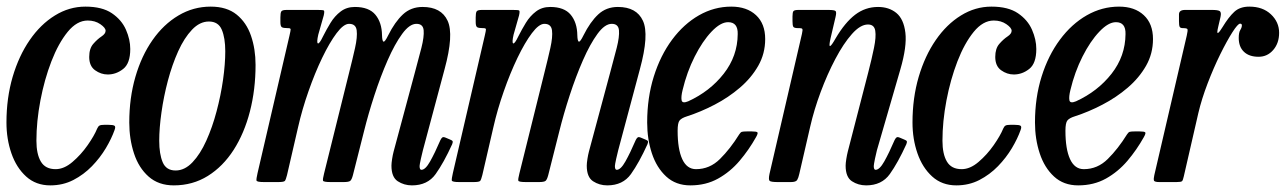

<svg xmlns="http://www.w3.org/2000/svg" viewBox="-22 -550 3884 580"><path d="M371.5 -402Q371.5 -358.5 350.2 -341.8Q329 -325 303.5 -325Q283 -325 265.2 -337.8Q247.5 -350.5 247.5 -378Q247.5 -403.5 259.8 -417.5Q272 -431.5 284.5 -439.8Q297 -448 297 -457Q297 -466 281 -477Q265 -488 243 -488Q210.5 -488 182.5 -453.8Q154.5 -419.5 133.2 -364.5Q112 -309.5 100 -246.2Q88 -183 88 -125Q88 -84.5 101.5 -61.8Q115 -39 146 -39Q171.5 -39 197 -60.8Q222.5 -82.5 242.8 -111.5Q263 -140.5 271.5 -161.5Q274.5 -168.5 278.8 -170.8Q283 -173 294 -173H304.5Q319.5 -173 323.8 -170.2Q328 -167.5 324 -157Q315 -131.5 297.8 -102.5Q280.5 -73.5 255.8 -48Q231 -22.5 199.5 -6.2Q168 10 130 10Q86.5 10 57 -16.8Q27.5 -43.5 12.5 -86.8Q-2.5 -130 -2.5 -180Q-2.5 -254 16.2 -317.8Q35 -381.5 67.8 -429Q100.5 -476.5 143.8 -503.2Q187 -530 236 -530Q286.5 -530 316 -510Q345.5 -490 358.5 -460.2Q371.5 -430.5 371.5 -402Z M368.5 -180Q368.5 -254 387 -317.8Q405.5 -381.5 438.8 -429Q472 -476.5 517 -503.2Q562 -530 614.5 -530Q663 -530 692.8 -506Q722.5 -482 736.2 -442Q750 -402 750 -354Q750 -279.5 733 -213.5Q716 -147.5 683.8 -97.2Q651.5 -47 605.8 -18.5Q560 10 503 10Q457 10 427 -16.5Q397 -43 382.8 -86.5Q368.5 -130 368.5 -180ZM459 -125Q459 -84.5 469.5 -59.8Q480 -35 508.5 -35Q536 -35 559.5 -59.8Q583 -84.5 601.2 -125Q619.5 -165.5 632.2 -213.5Q645 -261.5 651.8 -309.2Q658.5 -357 658.5 -395Q658.5 -435.5 648 -460.2Q637.5 -485 609 -485Q581.5 -485 558 -460.2Q534.5 -435.5 516.2 -395Q498 -354.5 485.2 -306.5Q472.5 -258.5 465.8 -210.8Q459 -163 459 -125Z M844 -520H937Q953 -520 956 -518.5Q959 -517 956 -503.5L939.5 -445.5Q934 -421.5 938.2 -419Q942.5 -416.5 954 -440.5Q964 -460.5 976.5 -481Q989 -501.5 1007 -515.2Q1025 -529 1050 -529Q1092.5 -529 1112 -505.5Q1131.5 -482 1132 -443.5Q1132.5 -425 1136.8 -424.2Q1141 -423.5 1150.5 -443Q1171 -484 1195.2 -506.5Q1219.5 -529 1254.5 -529Q1311 -529 1330.2 -487.2Q1349.5 -445.5 1321 -341L1255.5 -96Q1253.5 -89 1249.5 -70.8Q1245.5 -52.5 1245.5 -48.5Q1245.5 -37 1251 -37Q1263 -37 1277.2 -62.2Q1291.5 -87.5 1308.5 -127Q1311.5 -133 1314.5 -135Q1317.5 -137 1324.5 -134L1337.5 -128.5Q1344 -126 1345.2 -123.5Q1346.5 -121 1344 -114.5Q1318.5 -58.5 1294 -24.2Q1269.5 10 1222.5 10Q1198.5 10 1179.5 -2.5Q1160.5 -15 1160.5 -49.5Q1160.5 -57 1162.5 -69.8Q1164.5 -82.5 1167 -92L1231 -330Q1242.5 -372 1251 -405.5Q1259.5 -439 1257.8 -458.5Q1256 -478 1236 -478Q1215 -478 1192.8 -447.5Q1170.5 -417 1149 -368Q1127.5 -319 1109 -262.2Q1090.5 -205.5 1077.5 -153L1044 -20.5Q1040.5 -7.5 1036.2 -3.8Q1032 0 1015.5 0H977.5Q955 0 953.8 -4.2Q952.5 -8.5 957 -26L1032.5 -330Q1043 -371.5 1050.5 -405Q1058 -438.5 1055.5 -458.2Q1053 -478 1032.5 -478Q1016 -478 994.8 -449.8Q973.5 -421.5 951.2 -375.2Q929 -329 909.8 -274Q890.5 -219 878.5 -166L845 -21Q841.5 -7 838.5 -3.5Q835.5 0 818 0H776Q753.5 0 752.8 -4.8Q752 -9.5 756 -27L852.5 -442.5Q856 -457.5 856 -461.2Q856 -465 848.5 -465H847Q834 -465 829.5 -467.8Q825 -470.5 825 -483.5V-497.5Q825 -511 827.8 -515.5Q830.5 -520 844 -520Z M1434 -520H1527Q1543 -520 1546 -518.5Q1549 -517 1546 -503.5L1529.5 -445.5Q1524 -421.5 1528.2 -419Q1532.5 -416.5 1544 -440.5Q1554 -460.5 1566.5 -481Q1579 -501.5 1597 -515.2Q1615 -529 1640 -529Q1682.5 -529 1702 -505.5Q1721.5 -482 1722 -443.5Q1722.5 -425 1726.8 -424.2Q1731 -423.5 1740.5 -443Q1761 -484 1785.2 -506.5Q1809.5 -529 1844.5 -529Q1901 -529 1920.2 -487.2Q1939.5 -445.5 1911 -341L1845.5 -96Q1843.5 -89 1839.5 -70.8Q1835.5 -52.5 1835.5 -48.5Q1835.5 -37 1841 -37Q1853 -37 1867.2 -62.2Q1881.5 -87.5 1898.5 -127Q1901.5 -133 1904.5 -135Q1907.5 -137 1914.5 -134L1927.5 -128.5Q1934 -126 1935.2 -123.5Q1936.5 -121 1934 -114.5Q1908.5 -58.5 1884 -24.2Q1859.5 10 1812.5 10Q1788.5 10 1769.5 -2.5Q1750.5 -15 1750.5 -49.5Q1750.5 -57 1752.5 -69.8Q1754.5 -82.5 1757 -92L1821 -330Q1832.5 -372 1841 -405.5Q1849.5 -439 1847.8 -458.5Q1846 -478 1826 -478Q1805 -478 1782.8 -447.5Q1760.5 -417 1739 -368Q1717.5 -319 1699 -262.2Q1680.5 -205.5 1667.5 -153L1634 -20.5Q1630.5 -7.5 1626.2 -3.8Q1622 0 1605.5 0H1567.5Q1545 0 1543.8 -4.2Q1542.5 -8.5 1547 -26L1622.5 -330Q1633 -371.5 1640.5 -405Q1648 -438.5 1645.5 -458.2Q1643 -478 1622.5 -478Q1606 -478 1584.8 -449.8Q1563.5 -421.5 1541.2 -375.2Q1519 -329 1499.8 -274Q1480.5 -219 1468.5 -166L1435 -21Q1431.5 -7 1428.5 -3.5Q1425.5 0 1408 0H1366Q1343.5 0 1342.8 -4.8Q1342 -9.5 1346 -27L1442.5 -442.5Q1446 -457.5 1446 -461.2Q1446 -465 1438.5 -465H1437Q1424 -465 1419.5 -467.8Q1415 -470.5 1415 -483.5V-497.5Q1415 -511 1417.8 -515.5Q1420.5 -520 1434 -520Z M1933 -180Q1933 -255 1953 -318.8Q1973 -382.5 2008.2 -430Q2043.5 -477.5 2089.5 -503.8Q2135.5 -530 2187 -530Q2234 -530 2261.8 -504.2Q2289.5 -478.5 2289.5 -432Q2289.5 -388 2268.5 -351.2Q2247.5 -314.5 2213 -285Q2178.5 -255.5 2136.8 -233.8Q2095 -212 2053 -198.5Q2037 -193.5 2031 -186.2Q2025 -179 2025 -155Q2025 -99.5 2039 -69.2Q2053 -39 2080.5 -39Q2122 -39 2153 -69.8Q2184 -100.5 2211 -144Q2215 -150.5 2219.2 -151.8Q2223.5 -153 2234.5 -153H2249Q2263.5 -153 2266 -150.2Q2268.5 -147.5 2262 -136Q2240.5 -97.5 2212.2 -64.2Q2184 -31 2147.2 -10.5Q2110.5 10 2063.5 10Q2019.5 10 1990.5 -16.8Q1961.5 -43.5 1947.2 -86.8Q1933 -130 1933 -180ZM2057 -244Q2122.5 -274 2164.2 -327.2Q2206 -380.5 2206.5 -447Q2207.5 -483 2177.5 -483Q2154.5 -483 2127.2 -454.2Q2100 -425.5 2076.5 -379Q2053 -332.5 2040 -278Q2035 -258 2037 -247.2Q2039 -236.5 2057 -244Z M2390 -520H2480Q2499 -520 2502.2 -516.5Q2505.5 -513 2502 -498.5L2487 -434.5Q2481.5 -410 2485.5 -410.8Q2489.5 -411.5 2502.5 -434.5Q2530.5 -482 2561.2 -505.5Q2592 -529 2630.5 -529Q2663.5 -529 2685.8 -510.8Q2708 -492.5 2713 -451.2Q2718 -410 2698 -341L2627 -96Q2625 -89 2621.2 -70.8Q2617.5 -52.5 2617.5 -48.5Q2617.5 -37 2623 -37Q2635 -37 2649.2 -62.2Q2663.5 -87.5 2680.5 -127Q2683.5 -133 2686.5 -135Q2689.5 -137 2696.5 -134L2709.5 -128.5Q2716 -126 2717.2 -123.5Q2718.5 -121 2716 -114.5Q2690.5 -58.5 2666 -24.2Q2641.5 10 2594.5 10Q2570.5 10 2551.5 -2.5Q2532.5 -15 2532.5 -49.5Q2532.5 -57 2534.5 -69.5Q2536.5 -82 2539 -92L2600.5 -330Q2611.5 -372.5 2618.2 -405.5Q2625 -438.5 2622 -457.2Q2619 -476 2600 -476Q2577 -476 2551.5 -447.2Q2526 -418.5 2501.5 -372Q2477 -325.5 2457 -271.8Q2437 -218 2425.5 -167.5L2392.5 -24.5Q2390 -13 2386.2 -6.5Q2382.5 0 2367 0H2328Q2306.5 0 2302.8 -3.8Q2299 -7.5 2302.5 -24.5L2400.5 -447.5Q2403.5 -460.5 2401.5 -462.8Q2399.5 -465 2393.5 -465H2389Q2376.5 -465 2374.2 -469.5Q2372 -474 2372 -486.5V-500.5Q2372 -513 2375 -516.5Q2378 -520 2390 -520Z M3108.5 -402Q3108.5 -358.5 3087.2 -341.8Q3066 -325 3040.5 -325Q3020 -325 3002.2 -337.8Q2984.5 -350.5 2984.5 -378Q2984.5 -403.5 2996.8 -417.5Q3009 -431.5 3021.5 -439.8Q3034 -448 3034 -457Q3034 -466 3018 -477Q3002 -488 2980 -488Q2947.5 -488 2919.5 -453.8Q2891.5 -419.5 2870.2 -364.5Q2849 -309.5 2837 -246.2Q2825 -183 2825 -125Q2825 -84.5 2838.5 -61.8Q2852 -39 2883 -39Q2908.5 -39 2934 -60.8Q2959.5 -82.5 2979.8 -111.5Q3000 -140.5 3008.5 -161.5Q3011.5 -168.5 3015.8 -170.8Q3020 -173 3031 -173H3041.5Q3056.5 -173 3060.8 -170.2Q3065 -167.5 3061 -157Q3052 -131.5 3034.8 -102.5Q3017.5 -73.5 2992.8 -48Q2968 -22.5 2936.5 -6.2Q2905 10 2867 10Q2823.5 10 2794 -16.8Q2764.5 -43.5 2749.5 -86.8Q2734.5 -130 2734.5 -180Q2734.5 -254 2753.2 -317.8Q2772 -381.5 2804.8 -429Q2837.5 -476.5 2880.8 -503.2Q2924 -530 2973 -530Q3023.5 -530 3053 -510Q3082.5 -490 3095.5 -460.2Q3108.5 -430.5 3108.5 -402Z M3104.5 -180Q3104.5 -255 3124.5 -318.8Q3144.5 -382.5 3179.8 -430Q3215 -477.5 3261 -503.8Q3307 -530 3358.5 -530Q3405.5 -530 3433.2 -504.2Q3461 -478.5 3461 -432Q3461 -388 3440 -351.2Q3419 -314.5 3384.5 -285Q3350 -255.5 3308.2 -233.8Q3266.5 -212 3224.5 -198.5Q3208.5 -193.5 3202.5 -186.2Q3196.5 -179 3196.5 -155Q3196.5 -99.5 3210.5 -69.2Q3224.5 -39 3252 -39Q3293.5 -39 3324.5 -69.8Q3355.5 -100.5 3382.5 -144Q3386.5 -150.5 3390.8 -151.8Q3395 -153 3406 -153H3420.5Q3435 -153 3437.5 -150.2Q3440 -147.5 3433.5 -136Q3412 -97.5 3383.8 -64.2Q3355.5 -31 3318.8 -10.5Q3282 10 3235 10Q3191 10 3162 -16.8Q3133 -43.5 3118.8 -86.8Q3104.5 -130 3104.5 -180ZM3228.5 -244Q3294 -274 3335.8 -327.2Q3377.5 -380.5 3378 -447Q3379 -483 3349 -483Q3326 -483 3298.8 -454.2Q3271.5 -425.5 3248 -379Q3224.5 -332.5 3211.5 -278Q3206.5 -258 3208.5 -247.2Q3210.5 -236.5 3228.5 -244Z M3558 -520H3639.5Q3657 -520 3662.5 -516.5Q3668 -513 3665 -499L3658 -469Q3653 -448 3657.5 -450.5Q3662 -453 3671 -468Q3689.5 -498.5 3706.5 -514.2Q3723.5 -530 3752 -530Q3792.5 -530 3817.2 -506.8Q3842 -483.5 3842 -451Q3842 -419.5 3824.2 -399Q3806.5 -378.5 3780 -378.5Q3751.5 -378.5 3735.8 -393.5Q3720 -408.5 3720 -435.5Q3720 -452 3724.8 -459.5Q3729.5 -467 3729.5 -473.5Q3729.5 -478.5 3724 -478.5Q3717.5 -478.5 3701 -452.8Q3684.5 -427 3664.2 -386Q3644 -345 3626 -298Q3608 -251 3598 -208.5L3554 -17Q3551.5 -5.5 3548.8 -2.8Q3546 0 3531.5 0H3480.5Q3465 0 3463.8 -5Q3462.5 -10 3465 -21L3563 -442.5Q3566.5 -458 3565.2 -461.5Q3564 -465 3552.5 -465H3551.5Q3543.5 -465 3541.5 -469.2Q3539.5 -473.5 3539.5 -486V-506.5Q3539.5 -520 3558 -520Z"/></svg>

Font: Besley* Condensed
Style: Italic
Weight: 400
Width: 3
Italic angle: -13°
Designer: Owen Earl
Foundry: indestructible type*
Version: Version 3.000; ttfautohint (v1.8.3)